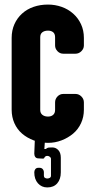

<svg xmlns="http://www.w3.org/2000/svg" viewBox="-20 -614 412 840"><path d="M347 -134Q347 -102 334.5 -75Q322 -48 300 -29.5Q278 -11 249.5 0Q221 11 190 11Q156 11 127 0Q98 -11 76.5 -29.5Q55 -48 43 -75Q31 -102 31 -134V-448Q31 -481 43 -508Q55 -535 76.5 -554.5Q98 -574 127 -584Q156 -594 190 -594Q221 -594 249.5 -584Q278 -574 300 -554.5Q322 -535 334.5 -508Q347 -481 347 -448V-415Q347 -401 336 -390Q325 -379 310 -379H257Q242 -379 231.5 -390Q221 -401 221 -415V-451Q221 -466 212.5 -473Q204 -480 190 -480Q175 -480 165.5 -473Q156 -466 156 -451V-133Q156 -119 165.5 -111.5Q175 -104 190 -104Q204 -104 212.5 -111.5Q221 -119 221 -133V-166Q221 -181 231.5 -192Q242 -203 257 -203H310Q325 -203 336 -192Q347 -181 347 -166ZM246 140Q246 170 230.5 188Q215 206 187 206Q162 206 146 188Q130 170 130 140Q130 132 134.5 126Q139 120 149 120H152Q162 120 167 126Q172 132 172 140V155Q172 161 176.5 164Q181 167 187 167Q193 167 198 164Q203 161 203 155V80Q203 76 198 72Q193 68 187 68Q178 68 174 76Q173 80 168 80L149 79Q139 79 134.5 73Q130 67 130 58L133 -18H178L174 38H180Q187 32 194.5 31.5Q202 31 209 31Q224 31 235 42.5Q246 54 246 76Z"/></svg>

Font: H.H. Samuel
Style: Regular
Weight: 900
Width: 1
Designer: deFharo
Foundry: deFharo
Version: Version 1.009